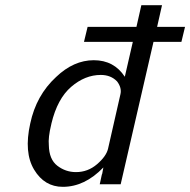

<svg xmlns="http://www.w3.org/2000/svg" viewBox="-20 -714 736 743"><path d="M97 -236Q120 -345 197 -416Q265 -481 343 -481Q421 -481 463 -417L494 -552H305L319 -610H508L527 -694H607L588 -610H696L682 -552H574L447 -1H366L374 -38Q376 -41 377 -50L380 -66Q308 9 223 9Q152 9 112 -57.5Q72 -124 97 -236ZM179 -236Q179 -235 178.5 -233.5Q178 -232 178 -231Q166 -182 169 -152Q170 -97 202 -72.5Q234 -48 274 -48Q320 -48 355.5 -78.5Q391 -109 398 -138L446 -349Q452 -374 433 -399Q409 -424 370 -424Q309 -424 255.5 -378Q202 -332 179 -236Z"/></svg>

Font: Coval
Style: Light Italic
Weight: 300
Foundry: Context Ltd
Version: Version 001.000